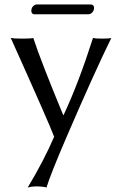

<svg xmlns="http://www.w3.org/2000/svg" viewBox="-20 -602 546 859"><path d="M27.8 -432.1Q42.5 -429.2 80.1 -429.2Q116.2 -429.2 128.9 -432.1Q162.6 -329.1 262.7 -87.4H264.6Q332 -231.4 396 -432.1Q406.7 -429.2 435.1 -429.2Q467.8 -429.2 478 -432.1Q401.9 -277.3 276.4 14.2Q205.6 178.7 188 236.8Q171.4 231.9 139.2 231.9Q120.6 232.4 104 236.8Q176.8 115.7 222.2 9.8Q199.7 -50.8 30.8 -426.3Q28.8 -429.7 27.8 -432.1ZM377 -538.1H132.8Q120.6 -539.6 120.1 -553.2Q120.1 -570.3 134.3 -579.1Q138.7 -581.5 142.1 -582H387.2Q399.9 -580.6 400.9 -567.9Q400.9 -549.8 385.7 -540.5Q380.9 -538.6 377 -538.1Z"/></svg>

Font: Linux Biolinum Capitals O
Style: Small Caps
Weight: 400
Designer: Philipp H. Poll
Foundry: Philipp H. Poll
Version: Version 1.0.4